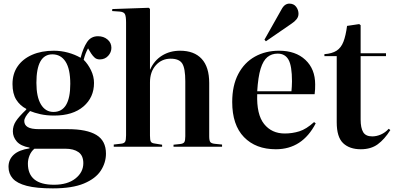

<svg xmlns="http://www.w3.org/2000/svg" viewBox="-20 -810 2176 1060"><path d="M272 230Q181 230 127.5 216Q74 202 50.5 175.5Q27 149 27 111Q27 71 55.5 44.5Q84 18 143 9V5Q94 -4 72.5 -29Q51 -54 51 -85Q51 -115 67.5 -140.5Q84 -166 125 -205V-209Q90 -227 69.5 -260Q49 -293 49 -346Q49 -403 77.5 -444Q106 -485 157.5 -507.5Q209 -530 277 -530Q317 -530 355.5 -519.5Q394 -509 425 -491Q439 -545 460.5 -577.5Q482 -610 521 -610Q552 -610 573.5 -592Q595 -574 595 -546Q595 -521 577 -501.5Q559 -482 531 -482Q514 -482 503.5 -491Q493 -500 483 -515L466 -543Q458 -528 452.5 -514Q447 -500 442 -480Q466 -456 482.5 -422Q499 -388 499 -352Q499 -272 440.5 -222Q382 -172 279 -172Q237 -172 203.5 -179.5Q170 -187 146 -197Q114 -163 114 -142Q114 -120 133 -108.5Q152 -97 195 -97H354Q459 -97 512 -65Q565 -33 565 38Q565 88 536.5 132Q508 176 443.5 203Q379 230 272 230ZM275 -192Q368 -192 368 -347Q368 -429 342 -469.5Q316 -510 269 -510Q181 -510 181 -353Q181 -275 206 -233.5Q231 -192 275 -192ZM278 210Q353 210 396.5 175.5Q440 141 440 91Q440 49 413.5 30Q387 11 340 11H170Q152 26 143 48.5Q134 71 134 93Q134 210 278 210Z M608 0V-12L651 -17Q666 -19 671 -28Q676 -37 676 -63V-685Q676 -719 670 -731.5Q664 -744 642 -746L599 -749L600 -760L801 -767L808 -761V-426H809Q831 -476 874.5 -503Q918 -530 974 -530Q1052 -530 1093.5 -485Q1135 -440 1135 -352V-58Q1135 -34 1141 -26Q1147 -18 1166 -16L1206 -12V0H938V-11L975 -15Q993 -17 998 -26Q1003 -35 1003 -58V-361Q1003 -433 986 -459.5Q969 -486 922 -486Q873 -486 840.5 -450Q808 -414 808 -355V-61Q808 -37 812.5 -28.5Q817 -20 832 -18L875 -11V0Z M1503 14Q1392 14 1327 -53Q1262 -120 1262 -247Q1262 -338 1295.5 -401.5Q1329 -465 1387.5 -497.5Q1446 -530 1521 -530Q1612 -530 1666 -479.5Q1720 -429 1720 -344Q1720 -330 1719.5 -317Q1719 -304 1717 -290H1400Q1396 -178 1438 -125.5Q1480 -73 1552 -73Q1594 -73 1632.5 -85Q1671 -97 1714 -136L1723 -129Q1649 14 1503 14ZM1400 -306H1589Q1590 -318 1591 -332Q1592 -346 1592 -361Q1592 -446 1573 -480Q1554 -514 1513 -514Q1480 -514 1456.5 -495Q1433 -476 1419 -431Q1405 -386 1400 -306ZM1448 -582 1440 -591 1533 -756Q1543 -775 1554 -782.5Q1565 -790 1577 -790Q1602 -790 1615 -772.5Q1628 -755 1628 -734Q1628 -717 1617 -703.5Q1606 -690 1589 -679Z M1972 14Q1910 14 1874.5 -19.5Q1839 -53 1839 -135V-500H1771V-511Q1813 -514 1838 -530Q1863 -546 1876 -579.5Q1889 -613 1896 -667L1963 -677L1971 -671V-516H2111V-500H1971V-150Q1971 -104 1985 -80.5Q1999 -57 2035 -57Q2059 -57 2083 -67.5Q2107 -78 2126 -99L2135 -92Q2103 -41 2065.5 -13.5Q2028 14 1972 14Z"/></svg>

Font: Literata 72pt SemiBold
Style: Regular
Weight: 600
Designer: Latin by Veronika Burian and Jose Scaglione. Greek by Irene Vlachou. Cyrillic by Vera Evstafieva.
Foundry: TypeTogether
Version: Version 3.002